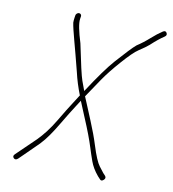

<svg xmlns="http://www.w3.org/2000/svg" viewBox="-84 -773 815 907"><g transform="rotate(10 323.5 -319.0)"><path d="M645.2 -679C641 -686.3 634.9 -687.3 626.7 -682C611 -671.9 593.7 -658.4 574.7 -641.5C555.7 -624.5 535.9 -609.3 515.4 -595.9C499.4 -582.5 469.9 -551.5 426.9 -503C398 -470.4 358.9 -416.4 309.8 -341C305.8 -351 300.2 -366.4 292.8 -387.3C285.3 -408.1 272.1 -465.7 252.9 -560C236.1 -614 228.1 -652 231.6 -674L233.5 -686C234 -689.3 233.1 -692.3 230.9 -695C228.6 -697.7 225.7 -699 222 -699C218.4 -699 215 -697.7 211.9 -695C208.8 -692.3 207 -689.3 206.5 -686L204.6 -674C203.2 -665.3 202.6 -657.3 202.8 -650C207.7 -615 231 -539 260.3 -422C268.1 -387.9 279 -352.9 293.2 -317C291.1 -313 282.8 -300 268.3 -278C253.8 -256 234.1 -224 209.2 -182C184.3 -140 157.2 -105.3 130.2 -78C102.5 -50.7 80.5 -29.3 64 -14L39.2 10C32.2 16.7 31.5 23 37.2 29C42.9 35 49.7 34.7 57.4 28L81 5C97.6 -11 119.9 -33 148 -61C174.7 -89 198.4 -124.2 223.6 -166.5C248.8 -208.8 268.2 -240.3 281.7 -261C295.2 -281.7 302.1 -292.3 302.2 -293C302.9 -291.7 305.8 -284.7 310.8 -272C315.8 -259.3 323.4 -241 333.6 -217C356.3 -163.5 373.3 -118.9 384.4 -83C391 -61.7 398 -40.8 405.4 -20.2C412.8 0.2 424.9 21.7 443.7 44L454.8 56C459.7 62.7 465.9 62.8 473.2 56.5C480.5 50.2 481.7 43.7 476.8 37L465.7 25C459.1 16.3 451.9 7 444.1 -3C433 -17.3 419.2 -49 404 -98C393.9 -130.6 380.3 -167.4 363.2 -208.4C346.1 -249.5 334.7 -276.8 329.1 -290.5C323.6 -304.2 319.8 -313 318 -317C338.3 -347.7 358.4 -377.5 378.3 -406.5C398.1 -435.5 423.7 -467.7 455.1 -503.1C486.6 -538.6 510.2 -562.9 530.5 -576.1C550.9 -589.4 566.1 -600.3 576.1 -609C600.9 -631.9 621.9 -648.9 639.2 -660C647.4 -665.3 649.4 -671.7 645.2 -679Z"/></g></svg>

Font: Proton
Style: BdCndIt
Weight: 500
Version: Version 1.017